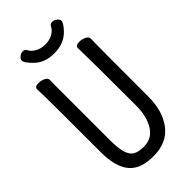

<svg xmlns="http://www.w3.org/2000/svg" viewBox="-281 -969 1063 1063"><g transform="rotate(-45 250.0 -437.5)"><path d="M374 -812Q328 -767 255.5 -767Q183 -767 140.5 -807Q98 -847 98 -867Q98 -877 110.5 -888Q123 -899 138.5 -899Q154 -899 161 -885Q173 -863 198 -850Q223 -837 254.5 -837Q286 -837 310.5 -850Q335 -863 346 -885Q353 -899 369 -899Q385 -899 397.5 -888Q410 -877 410 -868Q410 -849 374 -812ZM49 -198Q49 -618 47.5 -648Q46 -678 46 -695Q46 -713 78 -713Q95 -713 113 -705Q133 -696 133 -680Q133 -668 132 -639V-210Q132 -151 141.5 -115.5Q151 -80 173.5 -65.5Q196 -51 240 -51Q303 -51 336.5 -104.5Q370 -158 370 -242Q370 -595 367 -697Q367 -715 399 -715Q416 -715 434 -707Q455 -698 455 -682Q455 -670 454 -645Q453 -620 453 -230Q453 -117 399.5 -46.5Q346 24 240 24Q167 24 125 -3Q49 -51 49 -198Z"/></g></svg>

Font: Moon Stars Kai HW
Style: Bold
Weight: 700
Designer: GuiWonder
Version: Version 1.101